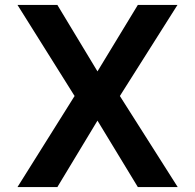

<svg xmlns="http://www.w3.org/2000/svg" viewBox="-20 -760 793 780"><path d="M213 0 376 -270 540 0H702L467 -370L701 -740H540L376 -470L213 -740H51L283 -370L51 0Z"/></svg>

Font: Be Vietnam Pro SemiBold
Style: Regular
Weight: 600
Designer: Lam Bao, Tony Le, Vietanh Nguyen
Foundry: Yellow Type Foundry
Version: Version 1.002